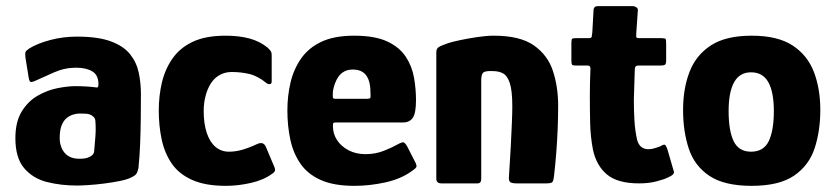

<svg xmlns="http://www.w3.org/2000/svg" viewBox="-20 -596 2716 624"><path d="M230 7Q178 7 132.5 -4.5Q87 -16 58.5 -49.5Q30 -83 30 -147Q30 -200 50.5 -233.5Q71 -267 102.5 -285Q134 -303 167 -309.5Q200 -316 225 -316Q243 -316 259.5 -315Q276 -314 292 -312Q300 -309 300 -322Q300 -352 280 -364Q260 -376 227 -376Q190 -376 155 -360.5Q120 -345 96 -334Q83 -328 79 -330Q75 -332 73 -345L63 -407Q61 -422 63 -427Q65 -432 76 -439Q102 -455 143.5 -466Q185 -477 230 -477Q299 -477 340.5 -461.5Q382 -446 403 -419.5Q424 -393 431 -359.5Q438 -326 438 -290Q438 -250 437.5 -210Q437 -170 435.5 -130Q434 -90 430 -50Q427 -37 423.5 -31.5Q420 -26 408 -20Q395 -13 370.5 -8Q346 -3 318.5 0.5Q291 4 267 5.5Q243 7 230 7ZM238 -80Q246 -80 254 -81Q262 -82 269 -85Q276 -88 280.5 -92.5Q285 -97 286 -104Q288 -127 290 -152Q292 -177 290 -202Q290 -212 282 -218Q273 -226 258 -226.5Q243 -227 238 -227Q230 -227 219 -224Q208 -221 197.5 -213Q187 -205 180.5 -189Q174 -173 174 -147Q174 -129 181 -113.5Q188 -98 202 -89Q216 -80 238 -80Z M714 8Q648 8 605 -11Q562 -30 538.5 -64Q515 -98 505.5 -142.5Q496 -187 496 -237Q496 -284 506 -327Q516 -370 540 -405Q564 -440 606 -460Q648 -480 713 -480Q757 -480 790.5 -471Q824 -462 850 -441Q858 -433 860.5 -429Q863 -425 863 -417V-332Q863 -323 857 -322.5Q851 -322 846 -326Q818 -349 790.5 -355.5Q763 -362 733 -362Q711 -362 693.5 -352Q676 -342 665 -324.5Q654 -307 648 -284Q642 -261 642 -236Q642 -194 652 -164Q662 -134 680.5 -118.5Q699 -103 724 -103Q745 -103 766.5 -109Q788 -115 816 -128Q836 -137 844 -119L871 -55Q875 -46 873.5 -41Q872 -36 864 -31Q837 -11 795.5 -1.5Q754 8 714 8Z M914 -237Q914 -284 924 -327Q934 -370 958 -405Q982 -440 1024 -460Q1066 -480 1131 -480Q1198 -480 1238 -461.5Q1278 -443 1298.5 -412Q1319 -381 1325.5 -344Q1332 -307 1332 -271Q1332 -228 1321.5 -213Q1311 -198 1290 -198H1071Q1064 -198 1063 -195.5Q1062 -193 1062 -186Q1062 -161 1075.5 -140.5Q1089 -120 1113 -107.5Q1137 -95 1168 -95Q1201 -95 1229 -106.5Q1257 -118 1267 -124Q1281 -132 1288.5 -133.5Q1296 -135 1305 -117L1329 -70Q1336 -57 1332.5 -52Q1329 -47 1317 -39Q1282 -14 1231.5 -3Q1181 8 1132 8Q1065 8 1022.5 -11Q980 -30 956.5 -64Q933 -98 923.5 -142.5Q914 -187 914 -237ZM1184 -295Q1184 -321 1177.5 -337.5Q1171 -354 1158.5 -362Q1146 -370 1127 -370Q1111 -370 1099.5 -364Q1088 -358 1080.5 -347.5Q1073 -337 1068.5 -324.5Q1064 -312 1062 -300Q1061 -282 1062 -278.5Q1063 -275 1070 -275H1174Q1182 -275 1183.5 -278Q1185 -281 1184 -295Z M1415 0Q1398 0 1398 -15Q1398 -118 1398 -220.5Q1398 -323 1398 -426Q1398 -438 1406 -443Q1414 -448 1437 -456Q1449 -460 1475 -465.5Q1501 -471 1531 -475.5Q1561 -480 1585 -480Q1670 -480 1715 -448.5Q1760 -417 1777 -365.5Q1794 -314 1794 -252Q1794 -217 1792.5 -178.5Q1791 -140 1788 -101.5Q1785 -63 1781 -28Q1779 -7 1774.5 -3.5Q1770 0 1754 0H1660Q1644 0 1638.5 -4Q1633 -8 1634 -21Q1634 -25 1636 -53Q1638 -81 1640 -119.5Q1642 -158 1643.5 -194Q1645 -230 1645 -250Q1645 -301 1637 -325.5Q1629 -350 1615 -357.5Q1601 -365 1581 -365Q1574 -365 1569.5 -365Q1565 -365 1561 -364Q1551 -363 1547.5 -356Q1544 -349 1544 -332Q1544 -294 1544 -241.5Q1544 -189 1544 -131Q1544 -73 1544 -15Q1544 0 1532 0Z M2057 0Q1987 0 1952.5 -29Q1918 -58 1907 -110Q1899 -152 1898 -195.5Q1897 -239 1897 -282Q1897 -310 1897.5 -329Q1898 -348 1899 -373Q1899 -383 1890 -383H1852Q1843 -383 1840 -385Q1837 -387 1837 -399V-455Q1837 -469 1840 -470.5Q1843 -472 1855 -472H1894Q1902 -472 1903 -476.5Q1904 -481 1905 -491L1909 -562Q1909 -576 1923 -576H2037Q2043 -576 2048.5 -572Q2054 -568 2053 -562L2048 -490Q2047 -477 2048.5 -474.5Q2050 -472 2056 -472H2129Q2141 -472 2143 -469.5Q2145 -467 2145 -453V-400Q2145 -389 2141.5 -386Q2138 -383 2127 -383H2055Q2048 -383 2045.5 -379.5Q2043 -376 2043 -368Q2042 -345 2041.5 -320.5Q2041 -296 2040 -270Q2040 -237 2042 -203.5Q2044 -170 2051 -140Q2056 -124 2065.5 -117.5Q2075 -111 2087 -111Q2098 -111 2108.5 -114.5Q2119 -118 2125 -120Q2138 -128 2141.5 -125Q2145 -122 2149 -111L2169 -42Q2173 -34 2166 -28Q2159 -22 2139 -14Q2127 -10 2113.5 -6.5Q2100 -3 2086 -1.5Q2072 0 2057 0Z M2423 8Q2334 8 2285.5 -24.5Q2237 -57 2218.5 -113Q2200 -169 2200 -239Q2200 -308 2221 -362.5Q2242 -417 2290.5 -448.5Q2339 -480 2423 -480Q2507 -480 2555.5 -448.5Q2604 -417 2625 -362.5Q2646 -308 2646 -239Q2646 -170 2627.5 -114Q2609 -58 2560.5 -25Q2512 8 2423 8ZM2421 -103Q2462 -103 2478.5 -137.5Q2495 -172 2495 -235Q2495 -297 2477 -329Q2459 -361 2421 -361Q2384 -361 2366 -329Q2348 -297 2348 -235Q2348 -171 2364.5 -137Q2381 -103 2421 -103Z"/></svg>

Font: Glory Thin ExtraBold
Style: Regular
Weight: 800
Version: Version 1.011